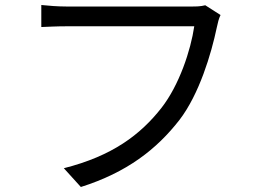

<svg xmlns="http://www.w3.org/2000/svg" viewBox="-20 -725 1040 767"><path d="M861 -665 800 -704C781 -699 762 -699 747 -699C701 -699 302 -699 245 -699C212 -699 173 -702 145 -705V-617C171 -618 205 -620 245 -620C302 -620 698 -620 756 -620C742 -524 696 -385 625 -294C541 -187 429 -102 235 -53L303 22C487 -36 606 -129 697 -246C776 -349 824 -510 846 -615C850 -634 854 -651 861 -665Z"/></svg>

Font: Noto Sans Mono CJK SC
Style: Regular
Weight: 400
Designer: Ryoko NISHIZUKA 西塚涼子 (kana, bopomofo & ideographs); Paul D. Hunt (Latin, Greek & Cyrillic); Sandoll Communications 산돌커뮤니
Foundry: Adobe
Version: Version 2.004;hotconv 1.0.118;makeotfexe 2.5.65603